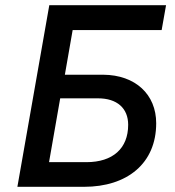

<svg xmlns="http://www.w3.org/2000/svg" viewBox="-20 -720 676 740"><path d="M47 0H304C470 0 582 -90 582 -245C582 -356 502 -431 378 -432H230L260 -604H603L620 -700H170ZM169 -95 212 -341H358C431 -341 474 -303 474 -239C474 -148 415 -95 313 -95Z"/></svg>

Font: Fixel Display Medium
Style: Italic
Weight: 500
Italic angle: -10°
Designer: AlfaBravo + MacPaw
Foundry: Kyrylo Tkachov, Marchela Mozhyna, Serhii Makarenko, Maria Weinstein, Zakhar Kryvoshyya
Version: Version 1.210;Glyphs 3.2 (3217)